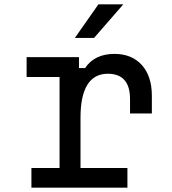

<svg xmlns="http://www.w3.org/2000/svg" viewBox="-20 -860 790 880"><path d="M102 -598H342V-548H370Q391 -580 425 -596.5Q459 -613 504 -613Q584 -613 630 -562Q676 -511 676 -421V-340H576V-406Q576 -522 474 -522Q412 -522 380.5 -471.5Q349 -421 349 -321V-90H564V0H124V-90H253V-507H102ZM323 -686 431 -840H545L411 -686Z"/></svg>

Font: Martian Mono SemiExpanded Light
Style: Regular
Weight: 300
Width: 6
Monospace: yes
Designer: Roman Shamin
Foundry: Evil Martians
Version: Version 0.930